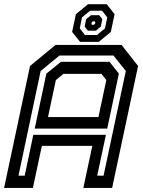

<svg xmlns="http://www.w3.org/2000/svg" viewBox="-37 -920 701 940"><path d="M-17 0 110 -597 235 -700H558L639 -597L512 0H371L415 -206H168L124 0ZM53.5 -60H84L126 -260H481.5L439 -60H470L579 -572.5L518.5 -648H254L162 -572.5ZM198 -347H445L483.5 -528L459.5 -558.5H273.5L236.5 -528ZM133 -290.5 190 -559.5 261.5 -617.5H499L545 -559.5L488 -290.5ZM355 -715 316 -763.5 334.5 -850.5 394 -899.5H485.5L524 -850.5L505.5 -763.5L446.5 -715ZM379 -748.5H437.5L477 -781L488 -835L462.5 -867.5H404L364.5 -835L353.5 -781ZM393 -770 377.5 -790 385 -826.5 408.5 -845.5H448.5L464 -826.5L456.5 -790L433 -770ZM414 -798.5H422.5L428 -803.5L430 -811L426.5 -815.5H418L412.5 -811L410.5 -803.5Z"/></svg>

Font: Tourney SemiBold
Style: Italic
Weight: 600
Italic angle: -12°
Version: Version 1.015